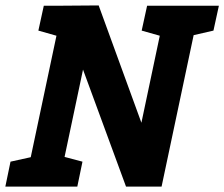

<svg xmlns="http://www.w3.org/2000/svg" viewBox="-63 -687 826 707"><path d="M242.7 -430.7 151.7 0H27.3L168.3 -666L300.3 -667L457.7 -235L548.7 -666H673L532 0H401ZM98.3 -666H178.3L172.3 -547.7L78.3 -574.3ZM478.7 -666H558.7L552.7 -547.7L458.7 -574.3ZM-43.3 0 -24.3 -91.7 81.3 -115 36.7 0ZM141.7 0 140.3 -118.3 240.7 -91.7 221.7 0ZM581 -541.7 663 -666H743L723 -574.3Z"/></svg>

Font: Epunda Slab Light
Style: Italic
Weight: 300
Italic angle: -12°
Designer: Simon Atzbach
Foundry: typofactur
Version: Version 1.102